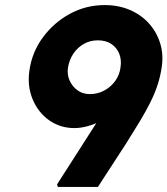

<svg xmlns="http://www.w3.org/2000/svg" viewBox="-20 -737 660 757"><path d="M208 0 205 -10 488 -452 508 -392Q493 -356 467 -327Q441 -298 407 -276.5Q373 -255 338.5 -243.5Q304 -232 274 -232Q217 -232 173.5 -263Q130 -294 108.5 -346Q87 -398 96 -459Q106 -531 149 -589.5Q192 -648 255.5 -682.5Q319 -717 393 -717Q447 -717 491.5 -698Q536 -679 566.5 -645.5Q597 -612 611 -568Q625 -524 618 -475Q613 -439 602 -404.5Q591 -370 573 -334Q555 -298 531.5 -259Q508 -220 479 -174L366 0ZM334 -366Q365 -366 391 -380Q417 -394 434 -417.5Q451 -441 455 -470Q460 -501 450 -525.5Q440 -550 418.5 -564Q397 -578 366 -578Q336 -578 311.5 -564.5Q287 -551 270 -526.5Q253 -502 248 -470Q244 -443 254.5 -419.5Q265 -396 285.5 -381Q306 -366 334 -366Z"/></svg>

Font: Lexend
Style: Bold Italic
Weight: 700
Italic angle: -8.13011°
Designer: Bonnie Shaver-Troup, Thomas Jockin
Foundry: Lexend
Version: Version 1.007